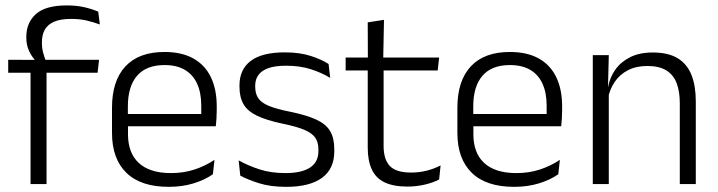

<svg xmlns="http://www.w3.org/2000/svg" viewBox="-20 -696 2716 726"><path d="M232 -675.5Q269 -675.5 297.8 -669Q326.5 -662.5 351.5 -652L357.5 -603.5Q331.5 -613 306 -618.8Q280.5 -624.5 249 -624.5Q208.5 -624.5 184.2 -613.8Q160 -603 149.2 -583.5Q138.5 -564 138.5 -536V-533.5Q138.5 -514 143.2 -496.5Q148 -479 153.5 -465L111 -462.5V-470.5Q99 -483.5 89.2 -505Q79.5 -526.5 79.5 -554V-556.5Q79.5 -610.5 116 -643Q152.5 -675.5 232 -675.5ZM95.5 0V-449.5H156V0ZM11 -421V-470L119 -469.5L143 -470H354.5L349 -421Z M618 10.5Q512.5 10.5 458 -42.5Q403.5 -95.5 403.5 -193.5V-288.5Q403.5 -390.5 454.2 -445Q505 -499.5 602 -499.5Q667 -499.5 711 -475Q755 -450.5 777.2 -404.5Q799.5 -358.5 799.5 -294V-276.5Q799.5 -262 798.5 -247.5Q797.5 -233 796 -218.5H740Q741 -240.5 741 -260.2Q741 -280 741 -296.5Q741 -345.5 725.2 -379.8Q709.5 -414 678.8 -432Q648 -450 602 -450Q533.5 -450 498.5 -409.8Q463.5 -369.5 463.5 -293.5V-246L464 -238V-187.5Q464 -154 473.8 -127Q483.5 -100 503.8 -80.8Q524 -61.5 554.8 -51.5Q585.5 -41.5 626.5 -41.5Q674 -41.5 714.8 -54.8Q755.5 -68 791 -91.5L785 -37Q754 -15.5 711.5 -2.5Q669 10.5 618 10.5ZM435 -218.5V-265H782.5V-218.5Z M1062 10.5Q1003 10.5 960 -3Q917 -16.5 888.5 -32L882.5 -89.5Q918.5 -69.5 961.5 -55.5Q1004.5 -41.5 1059.5 -41.5Q1120 -41.5 1152 -62.2Q1184 -83 1184 -124V-131Q1184 -157.5 1172.5 -174.8Q1161 -192 1131.5 -204.8Q1102 -217.5 1048 -228.5Q986.5 -241.5 951 -258.8Q915.5 -276 900.5 -302.5Q885.5 -329 885.5 -368V-373Q885.5 -433.5 928.2 -465.8Q971 -498 1056.5 -498Q1113.5 -498 1155 -484.5Q1196.5 -471 1222.5 -454L1228.5 -401.5Q1196.5 -421 1155.5 -434.2Q1114.5 -447.5 1061.5 -447.5Q1021 -447.5 995.2 -438.5Q969.5 -429.5 957.2 -412.5Q945 -395.5 945 -372.5V-368Q945 -342 956.5 -324.8Q968 -307.5 997 -295.5Q1026 -283.5 1077 -273.5Q1140 -260.5 1176.5 -243.5Q1213 -226.5 1228.5 -200Q1244 -173.5 1244 -132.5V-123.5Q1244 -57.5 1197.5 -23.5Q1151 10.5 1062 10.5Z M1521 9.5Q1467.5 9.5 1434.2 -6.5Q1401 -22.5 1385.8 -55.5Q1370.5 -88.5 1370.5 -137.5V-455.5H1430.5V-144.5Q1430.5 -93 1454.2 -68.2Q1478 -43.5 1534.5 -43.5Q1564.5 -43.5 1592.8 -50.5Q1621 -57.5 1646 -70.5L1640.5 -17.5Q1617 -5 1585.5 2.2Q1554 9.5 1521 9.5ZM1287 -429.5V-478.5H1640.5L1635 -429.5ZM1371 -471.5 1370.5 -611.5 1432 -621 1429 -471.5Z M1924 10.5Q1818.5 10.5 1764 -42.5Q1709.5 -95.5 1709.5 -193.5V-288.5Q1709.5 -390.5 1760.2 -445Q1811 -499.5 1908 -499.5Q1973 -499.5 2017 -475Q2061 -450.5 2083.2 -404.5Q2105.5 -358.5 2105.5 -294V-276.5Q2105.5 -262 2104.5 -247.5Q2103.5 -233 2102 -218.5H2046Q2047 -240.5 2047 -260.2Q2047 -280 2047 -296.5Q2047 -345.5 2031.2 -379.8Q2015.5 -414 1984.8 -432Q1954 -450 1908 -450Q1839.5 -450 1804.5 -409.8Q1769.5 -369.5 1769.5 -293.5V-246L1770 -238V-187.5Q1770 -154 1779.8 -127Q1789.5 -100 1809.8 -80.8Q1830 -61.5 1860.8 -51.5Q1891.5 -41.5 1932.5 -41.5Q1980 -41.5 2020.8 -54.8Q2061.5 -68 2097 -91.5L2091 -37Q2060 -15.5 2017.5 -2.5Q1975 10.5 1924 10.5ZM1741 -218.5V-265H2088.5V-218.5Z M2550.5 0V-306Q2550.5 -349.5 2538.8 -381Q2527 -412.5 2500 -429.5Q2473 -446.5 2427.5 -446.5Q2385.5 -446.5 2354.5 -430.5Q2323.5 -414.5 2304.5 -386.5Q2285.5 -358.5 2278.5 -322.5L2266 -367.5H2279.5Q2286 -403.5 2306.8 -432.8Q2327.5 -462 2362.8 -479.8Q2398 -497.5 2448.5 -497.5Q2507.5 -497.5 2543 -475.5Q2578.5 -453.5 2594.8 -412.2Q2611 -371 2611 -312V0ZM2221.5 0V-487.5H2282L2279 -367L2282 -364V0Z"/></svg>

Font: Anek Telugu Medium Light
Style: Regular
Weight: 300
Version: Version 1.003